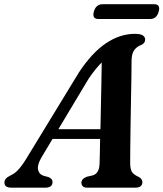

<svg xmlns="http://www.w3.org/2000/svg" viewBox="-46 -868 756 888"><path d="M147 -142Q126 -107 129.8 -84.8Q133.5 -62.5 155.5 -55L178.5 -49Q197 -41 197 -26.5Q197 0 163 0H7Q-25.5 0 -25.5 -23.5Q-25.5 -34 -18.8 -41.8Q-12 -49.5 7 -59Q25 -66.5 44.8 -90.2Q64.5 -114 85 -149.5L319 -533Q379.5 -624.5 444.2 -668Q509 -711.5 578 -711.5Q604 -711.5 614.8 -704Q625.5 -696.5 625.5 -685Q625.5 -668.5 607 -660Q586.5 -652.5 574.8 -636.2Q563 -620 562.5 -588Q562.5 -563 561.8 -513.8Q561 -464.5 559.8 -404Q558.5 -343.5 557.8 -284.2Q557 -225 556.5 -179Q556 -133 556 -113Q556.5 -86 564 -73.2Q571.5 -60.5 597 -49Q612.5 -40 612.5 -25.5Q612.5 0 578.5 0H357.5Q342.5 0 336.5 -6.8Q330.5 -13.5 330.5 -23Q330.5 -41 355.5 -50.5L383.5 -57Q413.5 -66.5 414.5 -111.5Q415 -129 415.8 -158.8Q416.5 -188.5 417 -225.5H197ZM364.5 -505 224 -270.5H418.5Q419.5 -323 420.8 -380Q422 -437 423 -489Q424 -541 424.5 -579Q412.5 -567.5 397.8 -549.8Q383 -532 364.5 -505ZM388 -814Q397.5 -848.5 429 -848.5H667Q697.5 -848.5 688 -814.5Q679 -780 647.5 -780H409.5Q379 -780 388 -814Z"/></svg>

Font: Fraunces 9pt S000 SemiBold
Style: Italic
Weight: 600
Italic angle: -16°
Version: Version 1.000; ttfautohint (v1.8.3)